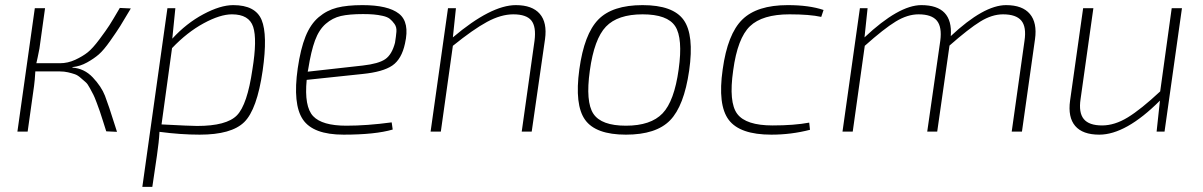

<svg xmlns="http://www.w3.org/2000/svg" viewBox="-20 -514 4699 750"><path d="M264 -252 262 -250Q309 -247 342.5 -211.5Q376 -176 390 -140Q404 -104 430 -21Q435 -6 437 1L395 -1Q392 -11 382.5 -40.5Q373 -70 370 -79Q367 -88 358 -112Q349 -136 345 -143.5Q341 -151 331.5 -169Q322 -187 314.5 -193Q307 -199 295.5 -209.5Q284 -220 272.5 -224Q261 -228 246 -231.5Q231 -235 214 -235H210H118Q116 -199 113 -178L88 0H48L116 -482H156L134 -324Q126 -283 122 -267H214Q245 -267 274 -280.5Q303 -294 322.5 -309.5Q342 -325 368.5 -360.5Q395 -396 407.5 -415.5Q420 -435 448 -483L491 -481Q462 -432 449.5 -412Q437 -392 411 -355Q385 -318 366 -301.5Q347 -285 320 -270Q293 -255 264 -252Z M665 -482 653 -363Q708 -423 774.5 -458.5Q841 -494 891 -494Q978 -494 1002 -436Q1026 -378 1006 -238Q984 -86 934 -37Q884 12 760 12Q686 12 603 1Q601 40 593 94L575 216H536L634 -482ZM652 -326 611 -28Q725 -22 750 -22Q865 -22 905.5 -63.5Q946 -105 966 -243Q985 -360 969 -409Q953 -458 886 -458Q840 -458 775.5 -423Q711 -388 652 -326Z M1510 -36 1514 -8Q1446 12 1322 12Q1203 12 1163 -47.5Q1123 -107 1143 -247Q1154 -323 1173.5 -371.5Q1193 -420 1225 -447Q1257 -474 1296.5 -484Q1336 -494 1396 -494Q1496 -494 1538.5 -460.5Q1581 -427 1562 -344Q1549 -283 1512.5 -258Q1476 -233 1396 -225L1178 -202Q1168 -98 1203 -60.5Q1238 -23 1333 -23Q1413 -23 1510 -36ZM1182 -234 1397 -258Q1459 -265 1485 -283Q1511 -301 1523 -347Q1527 -372 1528.5 -390Q1530 -408 1521 -420.5Q1512 -433 1502.5 -440.5Q1493 -448 1475 -452Q1457 -456 1439.5 -457.5Q1422 -459 1398 -459Q1344 -459 1311.5 -451.5Q1279 -444 1252.5 -421Q1226 -398 1210.5 -356Q1195 -314 1184 -244Z M1761 -482 1749 -368Q1898 -494 1995 -494Q2059 -494 2088.5 -460Q2118 -426 2109 -361L2057 0H2018L2068 -355Q2075 -410 2055.5 -434Q2036 -458 1985 -458Q1937 -458 1882.5 -428.5Q1828 -399 1749 -335L1702 0H1662L1730 -482Z M2490 -494Q2609 -494 2650.5 -436Q2692 -378 2672 -238Q2652 -100 2597.5 -44Q2543 12 2425 12Q2307 12 2265.5 -46Q2224 -104 2243 -243Q2262 -381 2317 -437.5Q2372 -494 2490 -494ZM2284 -238Q2267 -116 2298 -69.5Q2329 -23 2425 -23Q2522 -23 2568 -71Q2614 -119 2631 -243Q2648 -365 2617.5 -411.5Q2587 -458 2490 -458Q2393 -458 2347 -410Q2301 -362 2284 -238Z M3141 -35 3144 -7Q3071 12 2993 12Q2870 12 2826.5 -46Q2783 -104 2803 -243Q2822 -381 2879.5 -437.5Q2937 -494 3057 -494Q3141 -494 3197 -475L3188 -448Q3143 -458 3064 -458Q2958 -458 2909.5 -411.5Q2861 -365 2844 -239Q2826 -114 2860 -69Q2894 -24 2998 -24Q3082 -24 3141 -35Z M3369 -482 3357 -368Q3491 -494 3579 -494Q3703 -494 3694 -373Q3823 -494 3910 -494Q3974 -494 4003 -459.5Q4032 -425 4023 -361L3972 0H3932L3982 -355Q3990 -409 3969.5 -433.5Q3949 -458 3898 -458Q3855 -458 3809.5 -430Q3764 -402 3689 -336L3641 0H3602L3653 -355Q3660 -409 3639.5 -433.5Q3619 -458 3568 -458Q3525 -458 3479 -430Q3433 -402 3358 -335L3311 0H3271L3339 -482Z M4597 -482 4529 0H4498L4511 -121Q4378 12 4274 12Q4209 12 4180 -22Q4151 -56 4160 -121L4211 -482H4251L4201 -127Q4193 -74 4213.5 -49Q4234 -24 4285 -24Q4334 -24 4385.5 -55.5Q4437 -87 4512 -157L4557 -482Z"/></svg>

Font: Exo 2.0 Extra Light
Style: Italic
Weight: 250
Italic angle: -8°
Designer: Natanael Gama
Version: Version 1.001;PS 001.001;hotconv 1.0.70;makeotf.lib2.5.58329